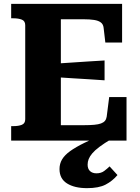

<svg xmlns="http://www.w3.org/2000/svg" viewBox="-20 -730 726 997"><path d="M637 -226V0H38V-75H49Q76 -75 93.5 -82Q111 -89 111 -111V-599Q111 -621 93.5 -628Q76 -635 49 -635H38V-710H614V-509H527L518 -586Q516 -604 503.5 -613.5Q491 -623 468.5 -626.5Q446 -630 413 -630H296V-80H418Q448 -80 469.5 -82Q491 -84 504.5 -89Q518 -94 525 -102.5Q532 -111 534 -124L547 -226ZM274 -400Q316 -403 357.5 -405.5Q399 -408 440.5 -411Q482 -414 523 -416V-313Q482 -316 440.5 -318.5Q399 -321 357.5 -323.5Q316 -326 274 -329ZM529 -40 560 -9Q521 14 496.5 32.5Q472 51 459 66.5Q446 82 440.5 96Q435 110 435 125Q435 147 447.5 158.5Q460 170 481 170Q505 170 521.5 157.5Q538 145 549 134L590 179Q564 210 528.5 228.5Q493 247 432 247Q367 247 328 222.5Q289 198 289 148Q289 120 302.5 97.5Q316 75 344.5 54.5Q373 34 419 11.5Q465 -11 529 -40Z"/></svg>

Font: Roboto Serif
Style: Bold
Weight: 700
Designer: Greg Gazdowicz
Foundry: Commercial Type
Version: Version 1.008